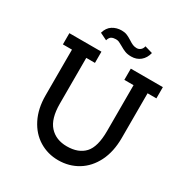

<svg xmlns="http://www.w3.org/2000/svg" viewBox="-210 -1080 1181 1245"><g transform="rotate(30 380.5 -457.5)"><path d="M755 -656H689V-322Q689 -219 651.5 -144Q614 -69 549 -29.5Q484 10 403 10Q325 10 261 -29Q197 -68 160 -141.5Q123 -215 123 -313V-656H55V-740H295V-656H230V-313Q230 -201 277.5 -148.5Q325 -96 407 -96Q493 -96 538.5 -145Q584 -194 584 -313V-656H515V-740H755ZM388 -838Q371 -848 360.5 -852.5Q350 -857 337 -857Q318 -857 304.5 -850Q291 -843 284 -819L231 -845Q243 -887 273 -906Q303 -925 341 -925Q364 -925 381 -918Q398 -911 420 -897Q438 -885 451.5 -879.5Q465 -874 481 -874Q496 -874 508.5 -884Q521 -894 525 -913L583 -896Q573 -855 545 -832Q517 -809 477 -809Q450 -809 430.5 -816.5Q411 -824 388 -838Z"/></g></svg>

Font: Arvo
Style: Regular
Weight: 400
Designer: Anton Koovit (Cyrillic Expansion: Cyreal)
Foundry: Anton Koovit, Yassin Baggar
Version: Version 3.000